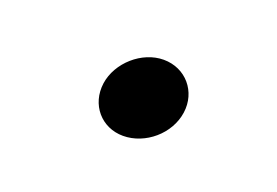

<svg xmlns="http://www.w3.org/2000/svg" viewBox="-37 -417 422 292"><g transform="rotate(20 173.5 -271.0)"><path d="M172 -206C208 -206 242 -235 247 -271C252 -306 227 -336 191 -336C156 -336 122 -306 117 -271C112 -235 137 -206 172 -206Z"/></g></svg>

Font: Mluvka SemiBold
Style: Italic
Weight: 600
Italic angle: -8°
Designer: Modified by Jiří Krblich, Original typeface by Gumpita Rahayu
Foundry: Gumpita Rahayu & Jiří Krblich
Version: Version 2.000;Glyphs 3.1.1 (3134)